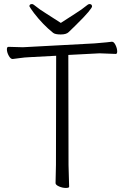

<svg xmlns="http://www.w3.org/2000/svg" viewBox="-20 -916 617 947"><path d="M138 -896Q144 -896 158.5 -883.5Q173 -871 207.5 -849.5Q242 -828 280 -803Q318 -828 352 -849.5Q386 -871 400.5 -883.5Q415 -896 421 -896Q434 -896 434 -884Q434 -879 415.5 -856.5Q397 -834 350 -788Q330 -769 318.5 -757.5Q307 -746 279.5 -746Q252 -746 242 -754Q192 -794 148 -851Q128 -878 125 -885Q125 -896 138 -896ZM256 -103 257 -641 126 -634Q101 -633 77.5 -629.5Q54 -626 43 -625H42Q32 -625 23 -641.5Q14 -658 14 -673Q14 -685 22 -685L93 -683L447 -702Q519 -708 530 -710H533Q542 -710 550 -693.5Q558 -677 558 -662Q558 -650 551 -650L471 -653L317 -645L318 -102L321 5Q321 11 304.5 11Q288 11 271 3.5Q254 -4 254 -13Z"/></svg>

Font: Moon Stars Kai T Light
Style: Regular
Weight: 300
Designer: GuiWonder
Version: Version 1.101